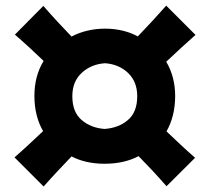

<svg xmlns="http://www.w3.org/2000/svg" viewBox="-20 -701 756 692"><path d="M580.1 -29.8Q554.7 -59.1 529.3 -86.2Q503.9 -113.3 479.5 -138.2Q427.2 -110.8 356.9 -110.8Q289.1 -110.8 237.8 -137.2Q213.9 -112.3 188.5 -85.2Q163.1 -58.1 137.2 -28.8L32.2 -133.8Q59.6 -157.7 85.4 -181.6Q111.3 -205.6 135.3 -228.5Q120.1 -254.4 112.1 -286.4Q104 -318.4 104 -355.5Q104 -427.2 137.2 -481.4Q113.3 -504.4 87.4 -528.3Q61.5 -552.2 33.7 -576.2L136.2 -679.7Q162.1 -649.9 187.7 -622.3Q213.4 -594.7 237.8 -569.3Q263.7 -583 294.2 -590.3Q324.7 -597.7 358.9 -597.7Q424.8 -597.7 476.6 -569.8Q501 -595.2 526.9 -623Q552.7 -650.9 579.1 -680.7L684.6 -575.2Q656.2 -550.3 629.9 -525.9Q603.5 -501.5 579.1 -478.5Q594.7 -452.6 603 -421.4Q611.3 -390.1 611.3 -355.5Q611.3 -318.4 603.3 -286.1Q595.2 -253.9 580.1 -227.5Q603.5 -205.1 629.4 -180.9Q655.3 -156.7 683.1 -132.3ZM356.9 -236.3Q407.2 -239.7 440.9 -268.3Q474.6 -296.9 474.6 -354.5Q474.6 -406.7 441.4 -438.2Q408.2 -469.7 358.4 -473.1Q308.6 -469.7 274.7 -438.5Q240.7 -407.2 240.7 -354.5Q240.7 -296.9 274.4 -268.3Q308.1 -239.7 356.9 -236.3Z"/></svg>

Font: Pinar Bold
Style: Regular
Weight: 700
Designer: Amin Abedi
Version: Version 3.000